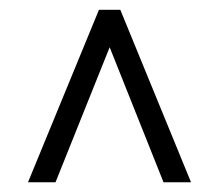

<svg xmlns="http://www.w3.org/2000/svg" viewBox="-20 -731 456 395"><path d="M205.6 -633.8 94.2 -356H37.6L183.6 -710.9H227.5L373 -356H316.4Z"/></svg>

Font: Melbourne
Style: Light
Weight: 300
Designer: Google
Version: Version 2.000980; 2014